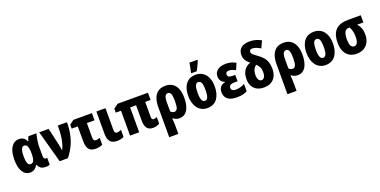

<svg xmlns="http://www.w3.org/2000/svg" viewBox="-16 -1812 6121 3089"><g transform="rotate(-20 3045.0 -268.0)"><path d="M259 -115Q284 -115 299.5 -131Q315 -147 322.5 -181Q330 -215 330 -267V-273Q330 -354 313 -393Q296 -432 258 -432Q226 -432 209.5 -390.5Q193 -349 193 -271Q193 -193 209 -154Q225 -115 259 -115ZM206 10Q126 10 80 -64Q34 -138 34 -272Q34 -410 83 -484.5Q132 -559 217 -559Q263 -559 293 -538Q323 -517 342 -475H348Q353 -498 361 -517.5Q369 -537 378 -550H514Q506 -522 498.5 -485.5Q491 -449 486 -408.5Q481 -368 481 -328V-179Q481 -148 490.5 -133Q500 -118 516 -118Q523 -118 530 -120Q537 -122 542 -123V-3Q539 0 526.5 3Q514 6 500.5 8Q487 10 478 10Q423 10 392 -9Q361 -28 343 -72H333Q320 -47 301 -28.5Q282 -10 258.5 0Q235 10 206 10Z M561 -550H723L794 -236Q797 -223 799 -208.5Q801 -194 803 -180Q805 -166 807 -153H810Q829 -189 842.5 -232.5Q856 -276 864.5 -326Q873 -376 876.5 -432.5Q880 -489 880 -550H1037Q1037 -443 1018.5 -349.5Q1000 -256 960 -170.5Q920 -85 853 0H712Z M1464 -550V-427H1333V-179Q1333 -149 1344 -133.5Q1355 -118 1376 -118Q1393 -118 1410 -122Q1427 -126 1446 -134V-17Q1423 -4 1393 3Q1363 10 1327 10Q1278 10 1244.5 -8Q1211 -26 1194 -66.5Q1177 -107 1177 -173V-427H1072V-494L1147 -550Z M1696 -171Q1696 -144 1707.5 -131Q1719 -118 1738 -118Q1757 -118 1774 -123.5Q1791 -129 1811 -137V-18Q1788 -4 1758.5 3Q1729 10 1694 10Q1646 10 1611.5 -7.5Q1577 -25 1558.5 -64Q1540 -103 1540 -169V-550H1696Z M2364 -119Q2377 -119 2393.5 -123Q2410 -127 2423 -134V-21Q2402 -7 2371.5 1.5Q2341 10 2310 10Q2240 10 2207.5 -33Q2175 -76 2175 -162V-426H2073V0H1917V-426H1827V-494L1903 -550H2423V-426H2331V-169Q2331 -143 2340.5 -131Q2350 -119 2364 -119Z M2945 -274Q2945 -192 2925.5 -127.5Q2906 -63 2865.5 -26.5Q2825 10 2760 10Q2729 10 2703 -0.5Q2677 -11 2657 -27H2649Q2652 6 2654 41.5Q2656 77 2656 105V240H2500V-274Q2500 -360 2523 -424Q2546 -488 2595 -524Q2644 -560 2724 -560Q2793 -560 2842.5 -527.5Q2892 -495 2918.5 -431.5Q2945 -368 2945 -274ZM2722 -435Q2689 -435 2672.5 -404Q2656 -373 2656 -301V-146Q2668 -131 2685 -123Q2702 -115 2719 -115Q2754 -115 2770 -150.5Q2786 -186 2786 -274Q2786 -363 2770.5 -399Q2755 -435 2722 -435Z M3468 -276Q3468 -217 3454.5 -165Q3441 -113 3413.5 -73.5Q3386 -34 3342.5 -12Q3299 10 3240 10Q3185 10 3142.5 -12Q3100 -34 3071.5 -73Q3043 -112 3028.5 -164Q3014 -216 3014 -276Q3014 -361 3039 -424.5Q3064 -488 3114.5 -524Q3165 -560 3242 -560Q3309 -560 3360 -527Q3411 -494 3439.5 -430.5Q3468 -367 3468 -276ZM3173 -275Q3173 -222 3180 -186Q3187 -150 3202 -132Q3217 -114 3241 -114Q3266 -114 3281 -132Q3296 -150 3302.5 -186.5Q3309 -223 3309 -276Q3309 -330 3302.5 -365Q3296 -400 3281 -417.5Q3266 -435 3241 -435Q3205 -435 3189 -395.5Q3173 -356 3173 -275ZM3185 -621Q3188 -633 3192.5 -654Q3197 -675 3202 -698.5Q3207 -722 3210.5 -743Q3214 -764 3215 -776H3354V-764Q3344 -739 3332 -712.5Q3320 -686 3307 -659.5Q3294 -633 3278 -606H3185Z M3841 -339V-230H3788Q3752 -230 3731.5 -222.5Q3711 -215 3702.5 -201.5Q3694 -188 3694 -169Q3694 -152 3702 -139.5Q3710 -127 3727.5 -120Q3745 -113 3774 -113Q3815 -113 3853.5 -124.5Q3892 -136 3924 -155V-28Q3899 -15 3872.5 -6.5Q3846 2 3816 6Q3786 10 3748 10Q3673 10 3626 -10.5Q3579 -31 3558 -68Q3537 -105 3537 -155Q3537 -206 3565.5 -241Q3594 -276 3647 -285V-290Q3608 -303 3585.5 -335Q3563 -367 3563 -413Q3563 -460 3587.5 -492.5Q3612 -525 3656 -542.5Q3700 -560 3756 -560Q3787 -560 3815 -555.5Q3843 -551 3870.5 -541.5Q3898 -532 3927 -517L3879 -405Q3851 -421 3824 -430.5Q3797 -440 3770 -440Q3741 -440 3726.5 -428.5Q3712 -417 3712 -395Q3712 -364 3731.5 -351.5Q3751 -339 3798 -339Z M4239 -767Q4293 -767 4342 -753.5Q4391 -740 4436 -714L4381 -596Q4341 -620 4306.5 -632.5Q4272 -645 4245 -645Q4218 -645 4205.5 -634.5Q4193 -624 4193 -605Q4193 -590 4200 -577Q4207 -564 4227.5 -547Q4248 -530 4287 -502Q4339 -467 4372.5 -427Q4406 -387 4421.5 -339Q4437 -291 4437 -229Q4437 -154 4410 -100.5Q4383 -47 4332 -18.5Q4281 10 4209 10Q4140 10 4090 -16.5Q4040 -43 4013.5 -93.5Q3987 -144 3987 -214Q3987 -272 4003.5 -316.5Q4020 -361 4052.5 -392.5Q4085 -424 4134 -443Q4104 -465 4083.5 -490Q4063 -515 4052.5 -544Q4042 -573 4042 -605Q4042 -682 4093 -724.5Q4144 -767 4239 -767ZM4215 -376Q4201 -370 4188.5 -356Q4176 -342 4166 -322.5Q4156 -303 4150.5 -277.5Q4145 -252 4145 -223Q4145 -190 4153 -165.5Q4161 -141 4175.5 -127.5Q4190 -114 4211 -114Q4232 -114 4247.5 -127.5Q4263 -141 4271 -166.5Q4279 -192 4279 -229Q4279 -278 4262 -314Q4245 -350 4215 -376Z M4969 -274Q4969 -192 4949.5 -127.5Q4930 -63 4889.5 -26.5Q4849 10 4784 10Q4753 10 4727 -0.5Q4701 -11 4681 -27H4673Q4676 6 4678 41.5Q4680 77 4680 105V240H4524V-274Q4524 -360 4547 -424Q4570 -488 4619 -524Q4668 -560 4748 -560Q4817 -560 4866.5 -527.5Q4916 -495 4942.5 -431.5Q4969 -368 4969 -274ZM4746 -435Q4713 -435 4696.5 -404Q4680 -373 4680 -301V-146Q4692 -131 4709 -123Q4726 -115 4743 -115Q4778 -115 4794 -150.5Q4810 -186 4810 -274Q4810 -363 4794.5 -399Q4779 -435 4746 -435Z M5492 -276Q5492 -217 5478.5 -165Q5465 -113 5437.5 -73.5Q5410 -34 5366.5 -12Q5323 10 5264 10Q5209 10 5166.5 -12Q5124 -34 5095.5 -73Q5067 -112 5052.5 -164Q5038 -216 5038 -276Q5038 -361 5063 -424.5Q5088 -488 5138.5 -524Q5189 -560 5266 -560Q5333 -560 5384 -527Q5435 -494 5463.5 -430.5Q5492 -367 5492 -276ZM5197 -275Q5197 -222 5204 -186Q5211 -150 5226 -132Q5241 -114 5265 -114Q5290 -114 5305 -132Q5320 -150 5326.5 -186.5Q5333 -223 5333 -276Q5333 -330 5326.5 -365Q5320 -400 5305 -417.5Q5290 -435 5265 -435Q5229 -435 5213 -395.5Q5197 -356 5197 -275Z M6030 -234Q6030 -161 6002 -106Q5974 -51 5922 -20.5Q5870 10 5797 10Q5723 10 5671.5 -22Q5620 -54 5592.5 -114Q5565 -174 5565 -258Q5565 -358 5595.5 -422.5Q5626 -487 5689 -518.5Q5752 -550 5849 -550H6067V-427H5959Q5995 -392 6012.5 -344Q6030 -296 6030 -234ZM5724 -258Q5724 -211 5732 -179Q5740 -147 5757 -131.5Q5774 -116 5799 -116Q5835 -116 5853.5 -152.5Q5872 -189 5872 -259Q5872 -292 5867.5 -320.5Q5863 -349 5854 -375.5Q5845 -402 5831 -427H5820Q5769 -427 5746.5 -387.5Q5724 -348 5724 -258Z"/></g></svg>

Font: Noto Sans Display Condensed ExtraBold
Style: Regular
Weight: 800
Width: 3
Designer: Monotype Design Team
Foundry: Monotype Imaging Inc.
Version: Version 2.003